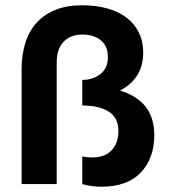

<svg xmlns="http://www.w3.org/2000/svg" viewBox="-20 -698 643 728"><path d="M364 10Q346 10 328 7.5Q310 5 292 0V-105Q300 -103 309.5 -102Q319 -101 329 -101Q377 -101 403 -128Q429 -155 429 -201Q429 -252 392 -275Q355 -298 292 -298V-395Q332 -395 360.5 -417Q389 -439 389 -481Q389 -524 362 -545.5Q335 -567 292 -567Q247 -567 221 -539.5Q195 -512 195 -461V0H62V-436Q62 -490 76 -535Q90 -580 118.5 -611.5Q147 -643 190 -660.5Q233 -678 292 -678Q344 -678 387 -666Q430 -654 460 -631Q490 -608 506.5 -574.5Q523 -541 523 -499Q523 -448 500 -412Q477 -376 435 -355Q499 -335 532 -293.5Q565 -252 565 -185Q565 -98 514 -44Q463 10 364 10Z"/></svg>

Font: Celebes
Style: Bold
Weight: 700
Designer: Anugrah Pasau
Foundry: Lafontype
Version: Version 1.000; ttfautohint (v1.8.4)